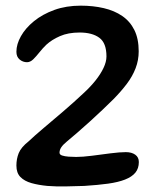

<svg xmlns="http://www.w3.org/2000/svg" viewBox="-20 -637 557 679"><path d="M147.5 20.5Q116 17.5 91.2 10.5Q66.5 3.5 52.2 -11Q38 -25.5 38 -51.5Q38 -75 46.2 -95.5Q54.5 -116 81 -137Q101 -156 133.5 -183.5Q166 -211 203.8 -243.2Q241.5 -275.5 275.5 -307.5Q299.5 -329.5 317.5 -352Q335.5 -374.5 346 -396.5Q356.5 -418.5 356.5 -437.5Q356.5 -485 331.2 -503.5Q306 -522 261.5 -522Q221 -522 192 -509.2Q163 -496.5 144 -479Q131 -466.5 119.5 -452Q108 -437.5 97.5 -427.2Q87 -417 75.5 -417Q61 -417 49.5 -426.5Q38 -436 38 -454Q38 -480.5 54 -509Q70 -537.5 100 -562Q130 -586.5 172 -601.8Q214 -617 265.5 -617Q309.5 -617 347 -608.2Q384.5 -599.5 412.2 -580.5Q440 -561.5 455.2 -530.8Q470.5 -500 470.5 -455.5Q470.5 -424 459.5 -395.5Q448.5 -367 428.5 -340.5Q408.5 -314 381.5 -286.5Q364 -269 342 -248.2Q320 -227.5 297 -206.5Q274 -185.5 253 -167.5Q232 -149.5 217 -137Q203.5 -126 197 -116.5Q190.5 -107 190.5 -97Q190.5 -90 199.8 -87Q209 -84 222.5 -83Q236 -82 249.5 -82Q272 -82 305 -86.2Q338 -90.5 371 -94.8Q404 -99 425 -99Q445.5 -99 458.2 -90Q471 -81 471 -64Q471 -41.5 458.8 -26.5Q446.5 -11.5 422.2 -2Q398 7.5 362 12.5Q326 17.5 278 20.5Q248.5 21.5 213.8 22.2Q179 23 147.5 20.5Z"/></svg>

Font: Gluten
Style: Regular
Weight: 400
Designer: Tyler Finck
Foundry: Etcetera Type Company
Version: Version 1.300